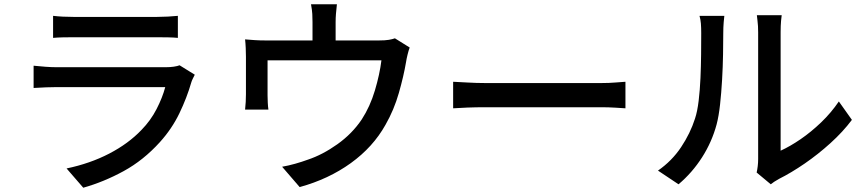

<svg xmlns="http://www.w3.org/2000/svg" viewBox="-20 -828 4040 897"><path d="M228 -754Q271 -749 324 -749Q341 -749 380 -749Q419 -749 468.5 -749Q518 -749 567.5 -749Q617 -749 656.5 -749Q696 -749 713 -749Q737 -749 764.5 -750.5Q792 -752 811 -754V-651Q792 -653 765 -653.5Q738 -654 712 -654Q695 -654 656 -654Q617 -654 567.5 -654Q518 -654 468.5 -654Q419 -654 380 -654Q341 -654 324 -654Q300 -654 274.5 -653.5Q249 -653 228 -651ZM890 -479Q886 -471 881 -461Q876 -451 874 -444Q853 -371 818 -298.5Q783 -226 727 -164Q650 -79 557.5 -28.5Q465 22 369 49L291 -41Q401 -64 490.5 -110.5Q580 -157 641 -221Q684 -265 711.5 -318.5Q739 -372 752 -421Q740 -421 703 -421Q666 -421 614.5 -421Q563 -421 506.5 -421Q450 -421 396.5 -421Q343 -421 302 -421Q261 -421 243 -421Q225 -421 195.5 -420Q166 -419 137 -417V-521Q166 -518 193.5 -516Q221 -514 243 -514Q258 -514 296.5 -514Q335 -514 388 -514Q441 -514 499 -514Q557 -514 610 -514Q663 -514 702 -514Q741 -514 755 -514Q775 -514 792 -516.5Q809 -519 819 -523Z M1894 -606Q1889 -593 1884 -572.5Q1879 -552 1877 -538Q1866 -473 1843.5 -394Q1821 -315 1781 -245Q1723 -141 1619 -66Q1515 9 1380 46L1298 -49Q1327 -54 1359 -63Q1391 -72 1418 -82Q1487 -105 1556 -154Q1625 -203 1670 -270Q1709 -330 1731.5 -405.5Q1754 -481 1762 -546H1230Q1230 -527 1230 -494Q1230 -461 1230 -429Q1230 -397 1230 -382Q1230 -367 1231 -348Q1232 -329 1234 -316H1125Q1127 -332 1128 -352Q1129 -372 1129 -388Q1129 -400 1129 -423.5Q1129 -447 1129 -474Q1129 -501 1129 -525.5Q1129 -550 1129 -563Q1129 -580 1128 -603.5Q1127 -627 1125 -644Q1148 -642 1171 -640.5Q1194 -639 1222 -639H1440V-725Q1440 -744 1439 -762.5Q1438 -781 1433 -808H1554Q1551 -781 1549.5 -762.5Q1548 -744 1548 -725V-639H1750Q1780 -639 1797 -642Q1814 -645 1825 -649Z M2097 -446Q2122 -445 2164 -442.5Q2206 -440 2246 -440Q2269 -440 2312.5 -440Q2356 -440 2410.5 -440Q2465 -440 2522.5 -440Q2580 -440 2633.5 -440Q2687 -440 2728.5 -440Q2770 -440 2790 -440Q2826 -440 2854.5 -442.5Q2883 -445 2902 -446V-322Q2886 -323 2854.5 -325Q2823 -327 2790 -327Q2770 -327 2728.5 -327Q2687 -327 2633.5 -327Q2580 -327 2522 -327Q2464 -327 2409.5 -327Q2355 -327 2312 -327Q2269 -327 2246 -327Q2205 -327 2164 -325.5Q2123 -324 2097 -322Z M3515 -22Q3518 -35 3520 -51.5Q3522 -68 3522 -85Q3522 -97 3522 -140Q3522 -183 3522 -244Q3522 -305 3522 -373Q3522 -441 3522 -504Q3522 -567 3522 -613.5Q3522 -660 3522 -677Q3522 -708 3519 -730.5Q3516 -753 3516 -757H3632Q3631 -753 3629 -730.5Q3627 -708 3627 -677Q3627 -660 3627 -615.5Q3627 -571 3627 -512.5Q3627 -454 3627 -390.5Q3627 -327 3627 -270.5Q3627 -214 3627 -174.5Q3627 -135 3627 -124Q3671 -144 3720 -177.5Q3769 -211 3816 -256Q3863 -301 3899 -354L3960 -268Q3918 -212 3860 -159.5Q3802 -107 3739.5 -64Q3677 -21 3619 8Q3606 15 3596.5 21.5Q3587 28 3581 33ZM3054 -31Q3119 -76 3162 -140.5Q3205 -205 3227 -274Q3238 -307 3244 -357Q3250 -407 3252.5 -463.5Q3255 -520 3255.5 -575Q3256 -630 3256 -673Q3256 -699 3254.5 -718Q3253 -737 3248 -754H3364Q3363 -748 3361 -724Q3359 -700 3359 -674Q3359 -631 3358 -573.5Q3357 -516 3353.5 -455Q3350 -394 3344 -339.5Q3338 -285 3328 -247Q3306 -165 3260 -93Q3214 -21 3150 33Z"/></svg>

Font: Source Han Sans Medium
Style: Regular
Weight: 500
Designer: Ryoko NISHIZUKA Ë•øÂ°öÊ∂ºÂ≠ê (kana, bopomofo & ideographs); Paul D. Hunt (Latin, Greek & Cyrillic); Sandoll Communicatio
Foundry: Adobe
Version: Version 2.004;hotconv 1.0.118;makeotfexe 2.5.65603